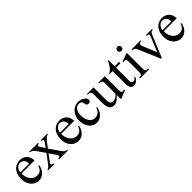

<svg xmlns="http://www.w3.org/2000/svg" viewBox="300 -1936 3240 3240"><g transform="rotate(-45 1919.5 -316.5)"><path d="M400.4 -173.3 416 -163.6Q410.2 -119.6 386 -78.9Q361.8 -38.1 322.5 -11.7Q283.2 14.6 231.9 14.6Q179.2 14.6 134.8 -13.9Q90.3 -42.5 63.5 -95Q36.6 -147.5 36.6 -218.8Q36.6 -294.9 63.2 -349.1Q89.8 -403.3 136.7 -432.1Q183.6 -460.9 244.1 -460.9Q318.4 -460.9 367.2 -412.6Q416 -364.3 416 -279.8H106Q106 -212.9 128.4 -165.3Q150.9 -117.7 188.2 -92.5Q225.6 -67.4 269 -66.4Q312.5 -65.4 345.2 -88.4Q377.9 -111.3 400.4 -173.3ZM106 -306.6H314Q314 -356 296.4 -381.8Q278.8 -407.7 255.9 -417.2Q232.9 -426.8 216.8 -426.8Q177.7 -426.8 144.8 -396Q111.8 -365.2 106 -306.6Z M462.4 0V-18.6Q481.4 -19.5 499.3 -36.1Q517.1 -52.7 554.2 -102.1L649.4 -227.5L564 -350.6Q540.5 -385.7 524.7 -402.3Q508.8 -418.9 494.1 -424.1Q479.5 -429.2 458.5 -429.7V-447.8H668.9V-429.7Q640.6 -430.7 634.5 -417Q628.4 -403.3 634.8 -393.6Q650.9 -368.7 666.7 -343.5Q682.6 -318.4 698.7 -293.5Q715.3 -317.9 731.4 -341.8Q747.6 -365.7 764.2 -389.6Q771 -400.4 767.8 -415Q764.6 -429.7 734.4 -429.7V-447.8H886.2V-429.7Q870.6 -429.2 857.2 -423.1Q843.8 -417 826.7 -399.7Q809.6 -382.3 783.7 -349.4Q757.8 -316.4 717.3 -261.7L829.1 -102.1Q849.6 -71.3 871.8 -45.4Q894 -19.5 934.1 -18.6V0H722.2V-18.6Q747.1 -18.6 756.3 -26.4Q765.6 -34.2 765.6 -44.4Q765.6 -54.7 762.2 -61.5Q738.8 -95.7 715.6 -129.9Q692.4 -164.1 668.9 -198.2Q645 -165.5 620.6 -133.3Q596.2 -101.1 571.8 -68.4Q565.9 -60.1 564.9 -48.6Q564 -37.1 573.7 -28.3Q583.5 -19.5 608.4 -18.6V0Z M1346.2 -173.3 1361.8 -163.6Q1356 -119.6 1331.8 -78.9Q1307.6 -38.1 1268.3 -11.7Q1229 14.6 1177.7 14.6Q1125 14.6 1080.6 -13.9Q1036.1 -42.5 1009.3 -95Q982.4 -147.5 982.4 -218.8Q982.4 -294.9 1009 -349.1Q1035.6 -403.3 1082.5 -432.1Q1129.4 -460.9 1189.9 -460.9Q1264.2 -460.9 1313 -412.6Q1361.8 -364.3 1361.8 -279.8H1051.8Q1051.8 -212.9 1074.2 -165.3Q1096.7 -117.7 1134 -92.5Q1171.4 -67.4 1214.8 -66.4Q1258.3 -65.4 1291 -88.4Q1323.7 -111.3 1346.2 -173.3ZM1051.8 -306.6H1259.8Q1259.8 -356 1242.2 -381.8Q1224.6 -407.7 1201.7 -417.2Q1178.7 -426.8 1162.6 -426.8Q1123.5 -426.8 1090.6 -396Q1057.6 -365.2 1051.8 -306.6Z M1801.8 -169.9Q1793 -116.2 1765.4 -74.5Q1737.8 -32.7 1698.5 -9Q1659.2 14.6 1614.7 14.6Q1562 14.6 1518.8 -14.6Q1475.6 -43.9 1450 -97.4Q1424.3 -150.9 1424.3 -223.6Q1424.3 -294.4 1453.4 -347.7Q1482.4 -400.9 1531 -430.7Q1579.6 -460.4 1637.7 -460.4Q1669.9 -460.4 1705.3 -447Q1740.7 -433.6 1765.6 -409.7Q1790.5 -385.7 1790.5 -353.5Q1790.5 -336.4 1779.1 -324.2Q1767.6 -312 1744.1 -312Q1734.4 -312 1722.7 -315.2Q1710.9 -318.4 1701.7 -330.6Q1692.4 -342.8 1689.9 -369.6Q1688 -396 1671.9 -412.1Q1655.8 -428.2 1622.1 -428.2Q1565.9 -428.2 1535.2 -381.8Q1504.4 -335.4 1504.4 -265.6Q1504.4 -212.9 1521.2 -166.7Q1538.1 -120.6 1570.6 -92Q1603 -63.5 1649.4 -63.5Q1691.4 -63.5 1725.3 -85.7Q1759.3 -107.9 1788.1 -177.2Z M2336.9 -41.5 2201.7 14.6H2179.2V-81.1Q2141.6 -41.5 2116 -21Q2090.3 -0.5 2069.8 7.1Q2049.3 14.6 2027.3 14.6Q1988.3 14.6 1965.1 -2.2Q1941.9 -19 1930.4 -45.7Q1918.9 -72.3 1915.3 -102.5Q1911.6 -132.8 1911.6 -159.7V-359.9Q1911.6 -403.3 1894.8 -416.5Q1877.9 -429.7 1835.4 -429.7V-447.8H1993.2V-148.4Q1993.2 -122.6 1998.3 -99.1Q2003.4 -75.7 2019.5 -60.8Q2035.6 -45.9 2067.4 -45.9Q2087.4 -45.9 2114.7 -59.1Q2142.1 -72.3 2179.2 -109.4V-363.8Q2179.2 -404.3 2162.4 -416.5Q2145.5 -428.7 2107.4 -429.7V-447.8H2261.2V-118.7Q2261.2 -78.6 2268.3 -64.9Q2275.4 -51.3 2291.5 -51.3Q2298.3 -51.3 2308.8 -53Q2319.3 -54.7 2330.1 -58.6Z M2503.9 14.6Q2482.9 14.6 2462.4 5.9Q2441.9 -2.9 2428.7 -28.3Q2415.5 -53.7 2415.5 -104V-414.6H2343.8V-429.7Q2391.1 -446.8 2425.5 -494.9Q2460 -543 2482.4 -595.2H2497.1V-447.8H2602.1V-414.6H2497.1V-115.7Q2497.1 -72.3 2510 -57.4Q2522.9 -42.5 2541.5 -41.5Q2560.1 -40.5 2573.7 -51.5Q2587.4 -62.5 2596.2 -81.5H2616.2Q2601.1 -32.7 2566.9 -9Q2532.7 14.6 2503.9 14.6Z M2871.6 0H2652.3V-18.6Q2694.8 -18.6 2707.8 -32.5Q2720.7 -46.4 2720.7 -92.3V-331.1Q2720.7 -363.3 2713.9 -379.9Q2707 -396.5 2687 -396.5Q2680.7 -396.5 2672.1 -394.5Q2663.6 -392.6 2652.3 -389.2L2646 -406.7L2781.7 -460.4H2802.2V-92.3Q2802.2 -46.4 2815.7 -32.5Q2829.1 -18.6 2871.6 -18.6ZM2761.7 -549.8Q2740.7 -549.8 2726.3 -563.7Q2711.9 -577.6 2711.9 -599.6Q2711.9 -621.6 2726.8 -635Q2741.7 -648.4 2761.7 -648.4Q2782.2 -648.4 2796.6 -634.5Q2811 -620.6 2811 -599.6Q2811 -579.1 2797.1 -564.5Q2783.2 -549.8 2761.7 -549.8Z M3139.2 14.6 2978.5 -364.7Q2968.8 -388.2 2960.2 -400.1Q2951.7 -412.1 2938.5 -418.2Q2925.3 -424.3 2900.4 -429.7V-447.8H3112.8V-429.7Q3069.8 -429.7 3062.7 -406.7Q3055.7 -383.8 3069.3 -355L3173.3 -107.4L3278.3 -364.7Q3286.6 -385.3 3289.1 -397.5Q3291.5 -409.7 3286.1 -418.5Q3284.2 -421.9 3274.4 -425.8Q3264.6 -429.7 3238.3 -429.7V-447.8H3385.7V-429.7Q3353.5 -426.3 3342.3 -413.3Q3331.1 -400.4 3318.8 -370.1L3159.7 14.6Z M3794.4 -173.3 3810.1 -163.6Q3804.2 -119.6 3780 -78.9Q3755.9 -38.1 3716.6 -11.7Q3677.2 14.6 3626 14.6Q3573.2 14.6 3528.8 -13.9Q3484.4 -42.5 3457.5 -95Q3430.7 -147.5 3430.7 -218.8Q3430.7 -294.9 3457.3 -349.1Q3483.9 -403.3 3530.8 -432.1Q3577.6 -460.9 3638.2 -460.9Q3712.4 -460.9 3761.2 -412.6Q3810.1 -364.3 3810.1 -279.8H3500Q3500 -212.9 3522.5 -165.3Q3544.9 -117.7 3582.3 -92.5Q3619.6 -67.4 3663.1 -66.4Q3706.5 -65.4 3739.3 -88.4Q3772 -111.3 3794.4 -173.3ZM3500 -306.6H3708Q3708 -356 3690.4 -381.8Q3672.9 -407.7 3649.9 -417.2Q3627 -426.8 3610.8 -426.8Q3571.8 -426.8 3538.8 -396Q3505.9 -365.2 3500 -306.6Z"/></g></svg>

Font: Awami Nastaliq
Style: Regular
Weight: 400
Designer: Peter Martin, SIL International
Foundry: SIL International
Version: Version 3.100